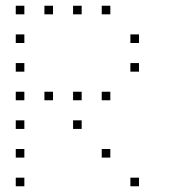

<svg xmlns="http://www.w3.org/2000/svg" viewBox="-20 -685 640 670"><path d="M36 -665Q35 -665 35 -665Q35 -665 35 -664V-636Q35 -635 35 -635Q35 -635 36 -635H64Q65 -635 65 -635Q65 -635 65 -636V-664Q65 -665 65 -665Q65 -665 64 -665ZM136 -665Q135 -665 135 -665Q135 -665 135 -664V-636Q135 -635 135 -635Q135 -635 136 -635H164Q165 -635 165 -635Q165 -635 165 -636V-664Q165 -665 165 -665Q165 -665 164 -665ZM236 -665Q235 -665 235 -665Q235 -665 235 -664V-636Q235 -635 235 -635Q235 -635 236 -635H264Q265 -635 265 -635Q265 -635 265 -636V-664Q265 -665 265 -665Q265 -665 264 -665ZM336 -665Q335 -665 335 -665Q335 -665 335 -664V-636Q335 -635 335 -635Q335 -635 336 -635H364Q365 -635 365 -635Q365 -635 365 -636V-664Q365 -665 365 -665Q365 -665 364 -665ZM36 -565Q35 -565 35 -565Q35 -565 35 -564V-536Q35 -535 35 -535Q35 -535 36 -535H64Q65 -535 65 -535Q65 -535 65 -536V-564Q65 -565 65 -565Q65 -565 64 -565ZM436 -565Q435 -565 435 -565Q435 -565 435 -564V-536Q435 -535 435 -535Q435 -535 436 -535H464Q465 -535 465 -535Q465 -535 465 -536V-564Q465 -565 465 -565Q465 -565 464 -565ZM36 -465Q35 -465 35 -465Q35 -465 35 -464V-436Q35 -435 35 -435Q35 -435 36 -435H64Q65 -435 65 -435Q65 -435 65 -436V-464Q65 -465 65 -465Q65 -465 64 -465ZM436 -465Q435 -465 435 -465Q435 -465 435 -464V-436Q435 -435 435 -435Q435 -435 436 -435H464Q465 -435 465 -435Q465 -435 465 -436V-464Q465 -465 465 -465Q465 -465 464 -465ZM36 -365Q35 -365 35 -365Q35 -365 35 -364V-336Q35 -335 35 -335Q35 -335 36 -335H64Q65 -335 65 -335Q65 -335 65 -336V-364Q65 -365 65 -365Q65 -365 64 -365ZM136 -365Q135 -365 135 -365Q135 -365 135 -364V-336Q135 -335 135 -335Q135 -335 136 -335H164Q165 -335 165 -335Q165 -335 165 -336V-364Q165 -365 165 -365Q165 -365 164 -365ZM236 -365Q235 -365 235 -365Q235 -365 235 -364V-336Q235 -335 235 -335Q235 -335 236 -335H264Q265 -335 265 -335Q265 -335 265 -336V-364Q265 -365 265 -365Q265 -365 264 -365ZM336 -365Q335 -365 335 -365Q335 -365 335 -364V-336Q335 -335 335 -335Q335 -335 336 -335H364Q365 -335 365 -335Q365 -335 365 -336V-364Q365 -365 365 -365Q365 -365 364 -365ZM36 -265Q35 -265 35 -265Q35 -265 35 -264V-236Q35 -235 35 -235Q35 -235 36 -235H64Q65 -235 65 -235Q65 -235 65 -236V-264Q65 -265 65 -265Q65 -265 64 -265ZM236 -265Q235 -265 235 -265Q235 -265 235 -264V-236Q235 -235 235 -235Q235 -235 236 -235H264Q265 -235 265 -235Q265 -235 265 -236V-264Q265 -265 265 -265Q265 -265 264 -265ZM36 -165Q35 -165 35 -165Q35 -165 35 -164V-136Q35 -135 35 -135Q35 -135 36 -135H64Q65 -135 65 -135Q65 -135 65 -136V-164Q65 -165 65 -165Q65 -165 64 -165ZM336 -165Q335 -165 335 -165Q335 -165 335 -164V-136Q335 -135 335 -135Q335 -135 336 -135H364Q365 -135 365 -135Q365 -135 365 -136V-164Q365 -165 365 -165Q365 -165 364 -165ZM36 -65Q35 -65 35 -65Q35 -65 35 -64V-36Q35 -35 35 -35Q35 -35 36 -35H64Q65 -35 65 -35Q65 -35 65 -36V-64Q65 -65 65 -65Q65 -65 64 -65ZM436 -65Q435 -65 435 -65Q435 -65 435 -64V-36Q435 -35 435 -35Q435 -35 436 -35H464Q465 -35 465 -35Q465 -35 465 -36V-64Q465 -65 465 -65Q465 -65 464 -65Z"/></svg>

Font: Doto Black Thin
Style: Regular
Weight: 250
Monospace: yes
Version: Version 1.000